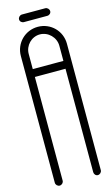

<svg xmlns="http://www.w3.org/2000/svg" viewBox="-184 -1352 830 1417"><g transform="rotate(-15 231.0 -644.0)"><path d="M142 -1290C126 -1290 112 -1276 112 -1260C112 -1244 126 -1232 142 -1232H318H320C336 -1232 350 -1244 350 -1260C350 -1276 336 -1290 320 -1290H318ZM231 -1114C295 -1114 349 -1060 349 -996V-880H115V-996C115 -1060 167 -1114 231 -1114ZM231 -1172C133 -1172 55 -1094 55 -996V-854V-850V-844V-30V-28C55 -12 69 2 85 2C101 2 115 -12 115 -28V-30V-820H349V-30C349 -14 361 0 377 0C393 0 407 -14 407 -30V-844V-850V-854V-996C407 -1094 329 -1172 231 -1172Z"/></g></svg>

Font: bauhaus_2017
Style: _regular
Weight: 400
Version: Version 1.0